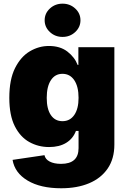

<svg xmlns="http://www.w3.org/2000/svg" viewBox="-20 -801 687 1037"><path d="M310.5 215.8Q198.7 215.8 129.2 174.3Q59.6 132.8 47.9 62.5L220.2 37.1Q224.6 59.1 248.3 71.5Q272 84 309.6 84Q404.3 84 404.3 -1V-93.8H390.1Q374.5 -52.2 337.4 -29.5Q300.3 -6.8 245.1 -6.8Q187 -6.8 138.2 -33.9Q89.4 -61 59.8 -119.6Q30.3 -178.2 30.3 -272.5Q30.3 -371.6 61.3 -433.3Q92.3 -495.1 141.1 -523.9Q189.9 -552.7 244.1 -552.7Q304.7 -552.7 344 -522.5Q383.3 -492.2 399.4 -450.2H403.3V-545.9H597.7V-20.5Q597.7 56.2 561.8 108.9Q525.9 161.6 461.4 188.7Q397 215.8 310.5 215.8ZM317.4 -146.5Q357.9 -146.5 381.1 -179.9Q404.3 -213.4 404.3 -272.5Q404.3 -333.5 381.1 -367.9Q357.9 -402.3 317.4 -402.3Q277.3 -402.3 254.9 -367.9Q232.4 -333.5 232.4 -272.5Q232.4 -211.9 254.9 -179.2Q277.3 -146.5 317.4 -146.5ZM317.9 -601.6Q277.8 -601.6 249.5 -627.9Q221.2 -654.3 221.2 -691.4Q221.2 -729 249.5 -755.1Q277.8 -781.2 317.9 -781.2Q357.9 -781.2 386.2 -755.1Q414.6 -729 414.6 -691.4Q414.6 -654.3 386.2 -627.9Q357.9 -601.6 317.9 -601.6Z"/></svg>

Font: Inter Black
Style: Regular
Weight: 900
Designer: Rasmus Andersson
Foundry: rsms
Version: Version 4.000;git-a52131595